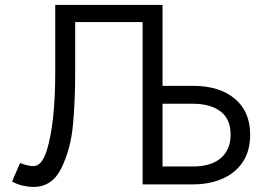

<svg xmlns="http://www.w3.org/2000/svg" viewBox="-20 -726 1050 756"><path d="M112 10Q92 10 69 4.8Q46 -0.5 27.5 -11.5L59 -84Q77 -77.5 88.5 -74.8Q100 -72 112 -72Q144 -72 163.5 -131Q197.5 -240 197.5 -440.5V-706.5H620V-388H739.5Q844.5 -388 904.8 -337.2Q965 -286.5 965 -195.5Q965 -132.5 936.5 -89Q908 -45.5 857 -22.8Q806 0 739.5 0H541.5V-639H276V-441Q276 -326.5 267.2 -233.2Q258.5 -140 222.2 -65Q186 10 112 10ZM739.5 -70.5Q811 -70.5 849.5 -103.5Q888 -136.5 888 -195.5Q888 -258 847.8 -287.8Q807.5 -317.5 739.5 -317.5H620V-70.5Z"/></svg>

Font: Acari Sans
Style: Regular
Weight: 400
Designer: Alfredo Marco Pradil and Stefan Peev (font) & Cristiano Sobral (main changes)
Foundry: Alfredo Marco Pradil and Stefan Peev (font) & Cristiano Sobral (main changes)
Version: Version 1.063; ttfautohint (v1.8.3)